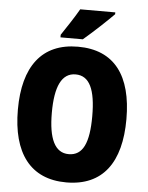

<svg xmlns="http://www.w3.org/2000/svg" viewBox="-61 -976 796 1036"><g transform="rotate(5 337.0 -458.5)"><path d="M521 -917V-927H331C306 -883 270 -829 238 -781V-767H359C410 -810 487 -882 521 -917ZM631 -358C631 -593 535 -725 337 -725C141 -725 43 -592 43 -359C43 -124 142 10 337 10C535 10 631 -124 631 -358ZM227 -358C227 -500 262 -575 337 -575C413 -575 446 -502 446 -358C446 -214 414 -143 337 -143C262 -143 227 -217 227 -358Z"/></g></svg>

Font: Noto Sans Armenian Condensed Black
Style: Regular
Weight: 900
Width: 3
Designer: Monotype Design Team
Foundry: Monotype Imaging Inc.
Version: Version 2.008